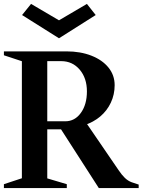

<svg xmlns="http://www.w3.org/2000/svg" viewBox="-21 -963 730 983"><path d="M-1 0V-20L102 -54L91 -38V-662L102 -646L-1 -680V-700H319Q391 -700 447 -678Q503 -656 534.5 -617Q566 -578 566 -527Q566 -479 546.5 -437.5Q527 -396 492 -366.5Q457 -337 410 -322L415 -342L586 -92Q602 -68 618 -52.5Q634 -37 653 -30L689 -18V0H485L283 -314L305 -301H206L221 -316V-38L210 -53L321 -20V0ZM221 -330 210 -342H313Q362 -342 393 -385Q424 -428 424 -495Q424 -563 387 -606.5Q350 -650 292 -650H210L221 -663ZM281 -767 92 -886 138 -943 281 -859 424 -943 469 -886Z"/></svg>

Font: Wittgenstein SemiBold
Style: Regular
Weight: 600
Designer: Jörg Drees
Foundry: Jörg Drees
Version: Version 1.500